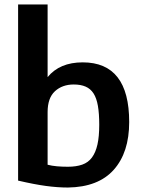

<svg xmlns="http://www.w3.org/2000/svg" viewBox="-20 -828 636 859"><path d="M284 11Q238 11 186 4Q134 -3 61 -20V-808H193V-483Q247 -549 350 -549Q558 -549 558 -282Q558 -146 489 -68.5Q420 9 284 11ZM284 -82Q321 -82 348 -91.5Q375 -101 391.5 -123.5Q408 -146 416 -181.5Q424 -217 424 -270Q424 -320 418 -354.5Q412 -389 398.5 -410Q385 -431 363 -440.5Q341 -450 310 -450Q259 -450 226 -420Q193 -390 193 -326V-91Q212 -86 235 -84Q258 -82 284 -82Z"/></svg>

Font: Encode Sans Narrow
Style: SemiBold
Weight: 600
Designer: Pablo Impallari, Andres Torresi
Foundry: Pablo Impallari, Andres Torresi
Version: Version 1.000; ttfautohint (v1.00) -l 8 -r 50 -G 200 -x 14 -